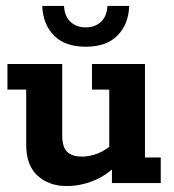

<svg xmlns="http://www.w3.org/2000/svg" viewBox="-20 -615 585 645"><path d="M204 10Q145 10 106.5 -24.5Q68 -59 68 -129V-314H5V-400H189V-160Q189 -122 205 -105.5Q221 -89 256 -89Q283 -89 311 -100.5Q339 -112 365 -137L347 -103V-314H289V-400H467V-86H520V0H356V-63L377 -65Q339 -26 294.5 -8Q250 10 204 10ZM268 -458Q198 -458 161 -496Q124 -534 122 -595H195Q197 -560 217 -541.5Q237 -523 268 -523Q299 -523 319 -541.5Q339 -560 341 -595H414Q412 -534 375 -496Q338 -458 268 -458Z"/></svg>

Font: Rokkitt
Style: Bold
Weight: 700
Designer: Vernon Adams
Foundry: Vernon Adams
Version: Version 3.103